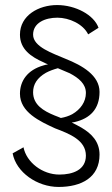

<svg xmlns="http://www.w3.org/2000/svg" viewBox="-20 -730 444 760"><path d="M329 -594 370 -620C352 -671 279 -710 206 -710C133 -710 59 -669 59 -593C59 -535 103 -505 153 -483C158 -480 164 -478 170 -475C163 -474 157 -473 152 -471C88 -453 59 -409 59 -359C59 -286 137 -250 198 -222C256 -200 320 -175 320 -114C320 -58 269 -39 215 -39C148 -39 85 -87 73 -147L30 -123C44 -48 127 10 212 10C303 10 374 -28 374 -118C374 -169 343 -201 302 -225C289 -232 277 -239 264 -245C268 -246 272 -246 276 -247C336 -261 374 -298 374 -366C374 -432 305 -471 240 -497C189 -519 111 -544 111 -593C111 -640 159 -660 207 -660C254 -660 309 -635 329 -594ZM221 -263C213 -266 205 -270 196 -273C152 -291 111 -315 111 -365C111 -396 127 -422 162 -442C175 -449 191 -455 209 -460C224 -454 240 -447 256 -440C292 -421 320 -398 320 -362C320 -327 299 -297 266 -278C253 -271 238 -266 221 -263Z"/></svg>

Font: Jost Light
Style: Regular
Weight: 300
Version: Version 3.710